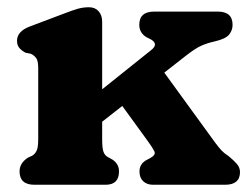

<svg xmlns="http://www.w3.org/2000/svg" viewBox="-20 -510 682 530"><path d="M75 0Q34 0 34 -37Q34 -60 57.5 -75L68.5 -80Q76.5 -84.5 81 -93.8Q85.5 -103 85.5 -126V-321.5Q85.5 -342 80 -349.5Q74.5 -357 65.5 -361.5L50.5 -364.5Q40 -370 33.5 -377.5Q27 -385 27 -397.5Q27 -423.5 62.5 -437L158 -473Q180 -481.5 194.8 -485.8Q209.5 -490 225.5 -490Q242.5 -490 252.2 -479Q262 -468 262 -450V-263.5L397 -371.5Q419 -388.5 396 -401.5L384 -407.5Q364.5 -419.5 364.5 -441.5Q364.5 -478 405.5 -478H581Q622 -478 622 -441.5Q622 -426 612.2 -414.2Q602.5 -402.5 572 -395.5Q553.5 -391.5 536.5 -384.2Q519.5 -377 491 -354.5L433.5 -309.5L574.5 -115.5Q585 -101.5 592.2 -94Q599.5 -86.5 610.5 -79.5Q624 -68.5 633.2 -58.2Q642.5 -48 642.5 -35Q642.5 0 601.5 0H402Q385.5 0 375.2 -9.8Q365 -19.5 365 -37Q365 -56.5 383 -67.5L394.5 -73.5Q411 -82.5 406 -92.5Q401 -102.5 388 -120.5L317.5 -217.5L262 -174V-126Q262 -100.5 265.8 -90.5Q269.5 -80.5 278.5 -76L289.5 -70Q308.5 -58 308.5 -37Q308.5 0 271.5 0Z"/></svg>

Font: Fraunces 9pt SuperSoft
Style: Bold
Weight: 700
Version: Version 1.000;[b76b70a41]